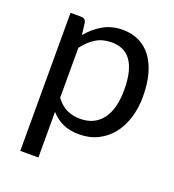

<svg xmlns="http://www.w3.org/2000/svg" viewBox="-126 -615 805 886"><g transform="rotate(20 276.0 -172.5)"><path d="M73 171.5V-506.5H126Q145 -506.5 150 -488L157.5 -428Q190 -467.5 231.8 -491.5Q273.5 -515.5 328 -515.5Q371.5 -515.5 407 -498.8Q442.5 -482 467.5 -449.2Q492.5 -416.5 506 -368Q519.5 -319.5 519.5 -256.5Q519.5 -200.5 504.5 -152.2Q489.5 -104 461.5 -68.8Q433.5 -33.5 392.8 -13.2Q352 7 301 7Q254 7 220.8 -8.5Q187.5 -24 162 -52.5V171.5ZM162 -367V-122Q186.5 -89 215.8 -75.5Q245 -62 281 -62Q351.5 -62 389.5 -112.5Q427.5 -163 427.5 -256.5Q427.5 -306 418.8 -341.5Q410 -377 393.5 -399.8Q377 -422.5 353 -433Q329 -443.5 298.5 -443.5Q255 -443.5 222.2 -423.5Q189.5 -403.5 162 -367Z"/></g></svg>

Font: LatoCHI
Style: Regular
Weight: 400
Designer: Lukasz Dziedzic
Foundry: tyPoland Lukasz Dziedzic
Version: Version 1.104